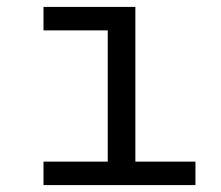

<svg xmlns="http://www.w3.org/2000/svg" viewBox="-20 -536 640 556"><path d="M106 -68H292V-448H106V-516H372V-68H546V0H106Z"/></svg>

Font: IBM Plaex Mono
Style: Regular
Weight: 400
Designer: Mike Abbink, Paul van der Laan, Pieter van Rosmalen
Foundry: Bold Monday
Version: Version 2.003